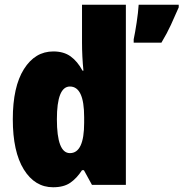

<svg xmlns="http://www.w3.org/2000/svg" viewBox="-20 -780 774 810"><path d="M275 -134Q220 -134 220 -277Q220 -415 275 -415Q335 -415 335 -286V-262Q335 -134 275 -134ZM204 10Q249 10 276.5 -9Q304 -28 326 -62H334L368 0H511V-760H326V-601Q326 -542 332 -482H328Q307 -521 278 -542Q249 -563 205 -563Q128 -563 81 -488.5Q34 -414 34 -277Q34 -140 80.5 -65Q127 10 204 10ZM734 -760H565Q563 -728 556.5 -685Q550 -642 544 -614V-600H661Q685 -640 701 -675Q717 -710 734 -749Z"/></svg>

Font: Noto Sans Display SemiCondensed Black
Style: Regular
Weight: 900
Width: 4
Designer: Monotype Design Team
Foundry: Monotype Imaging Inc.
Version: Version 1.900